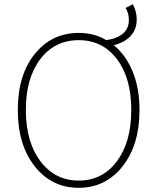

<svg xmlns="http://www.w3.org/2000/svg" viewBox="-20 -899 754 932"><path d="M362.3 -704.1Q246.1 -704.1 175.8 -612.3Q105.5 -520.5 105.5 -365.2Q105.5 -210 176.3 -116.2Q247.1 -22.5 362.3 -22.5Q477.5 -22.5 547.4 -116.2Q617.2 -210 617.2 -365.2Q617.2 -520.5 547.4 -612.3Q477.5 -704.1 362.3 -704.1ZM589.8 -860.4 625 -878.9Q643.6 -842.8 643.6 -804.7Q643.6 -755.9 613.8 -724.1Q584 -692.4 532.2 -679.7Q591.8 -630.9 624.5 -550.3Q657.2 -469.7 657.2 -365.2Q657.2 -195.3 574.7 -91.3Q492.2 12.7 362.3 12.7Q231.4 12.7 148.9 -91.3Q66.4 -195.3 66.4 -365.2Q66.4 -535.2 148.9 -637.2Q231.4 -739.3 362.3 -739.3Q437.5 -739.3 496.1 -704.1Q605.5 -720.7 605.5 -802.7Q605.5 -835 589.8 -860.4Z"/></svg>

Font: Gen Shin Gothic ExtraLight
Style: Regular
Weight: 100
Designer: [Source Han Sans]
Ryoko NISHIZUKA  (kana & ideographs); Paul D. Hunt (Latin, Greek & Cyrillic); Wenlong ZHANG  (bopomofo
Version: Version 1.002.20150607